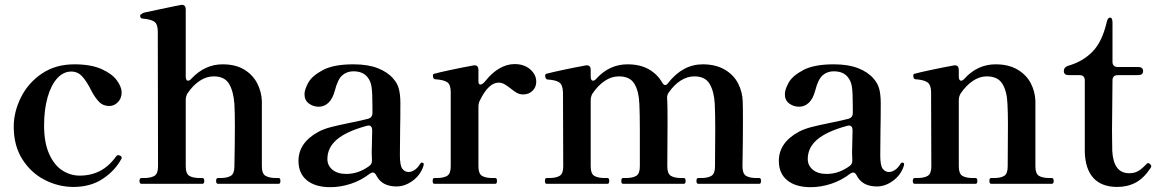

<svg xmlns="http://www.w3.org/2000/svg" viewBox="-20 -763 4800 797"><path d="M37 -237Q37 -298 66.5 -358Q96 -418 153 -457Q210 -496 289 -496Q357 -496 401 -476.5Q445 -457 465 -429.5Q485 -402 485 -379Q485 -355 469.5 -339Q454 -323 434 -323Q409 -323 393 -338.5Q377 -354 361 -383Q341 -424 322 -445Q303 -466 276 -466Q243 -466 217.5 -438Q192 -410 177.5 -359Q163 -308 163 -242Q163 -170 184.5 -123Q206 -76 239.5 -55Q273 -34 311 -34Q406 -34 462 -114Q466 -119 470 -119Q475 -119 478 -117Q485 -114 485 -108Q485 -104 483 -102Q456 -53 405.5 -20Q355 13 285 13Q223 13 166 -16Q109 -45 73 -101.5Q37 -158 37 -237Z M1137 -24Q1144 -24 1144 -12Q1144 0 1137 0H885Q877 0 877 -12Q877 -24 885 -24H895Q923 -24 938 -33Q953 -42 953 -72Q955 -170 955 -242Q955 -294 953 -332Q949 -385 930.5 -415.5Q912 -446 867 -446Q837 -446 809 -427.5Q781 -409 758 -375Q751 -362 751 -349V-72Q751 -42 766 -33Q781 -24 809 -24H820Q828 -24 828 -12Q828 0 820 0H567Q559 0 559 -12Q559 -24 567 -24H578Q606 -24 621 -33Q636 -42 636 -72L635 -632Q635 -663 620.5 -673Q606 -683 571 -686Q567 -686 564.5 -689Q562 -692 562 -695V-701Q571 -709 580 -711Q606 -717 641 -724Q676 -731 708 -738Q715 -739 719.5 -740Q724 -741 728 -742L734 -743Q751 -743 751 -724V-445Q751 -437 753.5 -432.5Q756 -428 760 -428Q768 -428 775 -437Q831 -496 904 -496Q958 -496 994 -474Q1030 -452 1048 -416.5Q1066 -381 1067 -342V-72Q1067 -42 1082.5 -33Q1098 -24 1126 -24Z M1739 -81 1738 -75Q1726 -37 1693.5 -13Q1661 11 1626 11Q1565 11 1542 -35Q1536 -47 1527 -47Q1523 -47 1515 -42Q1479 -14 1436 0Q1393 14 1351 14Q1289 14 1254 -14.5Q1219 -43 1219 -95Q1219 -171 1302 -216Q1325 -228 1354 -235.5Q1383 -243 1432 -253Q1482 -263 1508 -270Q1526 -275 1526 -294V-320Q1526 -377 1522.5 -401.5Q1519 -426 1506 -442Q1487 -467 1447 -467Q1420 -467 1401 -450.5Q1382 -434 1370 -387Q1361 -353 1343.5 -336.5Q1326 -320 1303 -320Q1280 -320 1262 -333.5Q1244 -347 1244 -372Q1244 -391 1259.5 -419.5Q1275 -448 1320 -472Q1365 -496 1447 -496Q1507 -496 1548 -480Q1589 -464 1612 -437Q1630 -417 1636 -393Q1642 -369 1642 -334Q1642 -266 1641 -230L1640 -118Q1640 -75 1650.5 -62Q1661 -49 1676 -49Q1688 -49 1701 -57.5Q1714 -66 1724 -83Q1727 -88 1731 -88Q1739 -88 1739 -81ZM1513 -74Q1524 -82 1524 -96L1523 -130L1525 -222Q1525 -242 1509 -242L1500 -240Q1417 -217 1378 -183.5Q1339 -150 1339 -103Q1339 -76 1360 -58.5Q1381 -41 1418 -41Q1468 -41 1513 -74Z M2206 -424Q2206 -401 2190.5 -386Q2175 -371 2152 -371Q2137 -371 2125.5 -377.5Q2114 -384 2098 -397Q2084 -408 2073 -414Q2062 -420 2050 -420Q2008 -420 1972 -346Q1966 -335 1966 -320V-72Q1966 -42 1981 -33Q1996 -24 2024 -24H2036Q2043 -24 2043 -12Q2043 0 2036 0H1783Q1776 0 1776 -12Q1776 -24 1783 -24H1793Q1821 -24 1836 -33Q1851 -42 1851 -72V-381Q1851 -412 1836 -422Q1821 -432 1786 -434Q1777 -435 1777 -450Q1777 -456 1783 -457Q1805 -463 1852 -473Q1899 -483 1943 -491L1949 -492Q1966 -492 1966 -473V-426Q1966 -412 1974 -412Q1983 -412 1996 -428Q2022 -461 2053 -479Q2084 -497 2116 -497Q2156 -497 2181 -475Q2206 -453 2206 -424Z M3132 -24Q3139 -24 3139 -12Q3139 0 3132 0H2878Q2871 0 2871 -12Q2871 -24 2878 -24H2890Q2918 -24 2933 -33Q2948 -42 2948 -72L2949 -228Q2949 -290 2947 -332Q2944 -384 2925.5 -415Q2907 -446 2862 -446Q2833 -446 2805.5 -428.5Q2778 -411 2756 -379Q2749 -370 2749 -355Q2750 -350 2750 -342Q2751 -320 2751 -255L2750 -72Q2750 -42 2765 -33Q2780 -24 2808 -24H2819Q2826 -24 2826 -12Q2826 0 2819 0H2566Q2559 0 2559 -12Q2559 -24 2566 -24H2578Q2606 -24 2621 -33Q2636 -42 2636 -72V-226Q2636 -290 2634 -332Q2632 -384 2613.5 -415Q2595 -446 2549 -446Q2518 -446 2490 -427Q2462 -408 2439 -374Q2432 -361 2432 -348V-72Q2432 -42 2447 -33Q2462 -24 2490 -24H2502Q2509 -24 2509 -12Q2509 0 2502 0H2249Q2242 0 2242 -12Q2242 -24 2249 -24H2259Q2288 -24 2303 -33Q2318 -42 2318 -72L2317 -379Q2316 -411 2301.5 -421Q2287 -431 2252 -433Q2247 -434 2245 -439Q2243 -444 2243 -449Q2243 -456 2249 -457Q2271 -463 2318 -473Q2365 -483 2409 -491L2415 -492Q2432 -492 2432 -473V-445Q2432 -437 2434.5 -432.5Q2437 -428 2441 -428Q2449 -428 2456 -437Q2510 -496 2585 -496Q2637 -496 2673 -475.5Q2709 -455 2729 -420Q2735 -410 2741 -410Q2748 -410 2753 -418Q2814 -496 2897 -496Q2951 -496 2988.5 -474Q3026 -452 3044 -416.5Q3062 -381 3063 -342Q3064 -320 3064 -255Q3064 -176 3062 -72Q3062 -42 3077 -33Q3092 -24 3120 -24Z M3733 -81 3732 -75Q3720 -37 3687.5 -13Q3655 11 3620 11Q3559 11 3536 -35Q3530 -47 3521 -47Q3517 -47 3509 -42Q3473 -14 3430 0Q3387 14 3345 14Q3283 14 3248 -14.5Q3213 -43 3213 -95Q3213 -171 3296 -216Q3319 -228 3348 -235.5Q3377 -243 3426 -253Q3476 -263 3502 -270Q3520 -275 3520 -294V-320Q3520 -377 3516.5 -401.5Q3513 -426 3500 -442Q3481 -467 3441 -467Q3414 -467 3395 -450.5Q3376 -434 3364 -387Q3355 -353 3337.5 -336.5Q3320 -320 3297 -320Q3274 -320 3256 -333.5Q3238 -347 3238 -372Q3238 -391 3253.5 -419.5Q3269 -448 3314 -472Q3359 -496 3441 -496Q3501 -496 3542 -480Q3583 -464 3606 -437Q3624 -417 3630 -393Q3636 -369 3636 -334Q3636 -266 3635 -230L3634 -118Q3634 -75 3644.5 -62Q3655 -49 3670 -49Q3682 -49 3695 -57.5Q3708 -66 3718 -83Q3721 -88 3725 -88Q3733 -88 3733 -81ZM3507 -74Q3518 -82 3518 -96L3517 -130L3519 -222Q3519 -242 3503 -242L3494 -240Q3411 -217 3372 -183.5Q3333 -150 3333 -103Q3333 -76 3354 -58.5Q3375 -41 3412 -41Q3462 -41 3507 -74Z M4346 -24Q4354 -24 4354 -12Q4354 0 4346 0H4094Q4087 0 4087 -12Q4087 -24 4094 -24H4106Q4134 -24 4148.5 -33Q4163 -42 4163 -72L4164 -248Q4164 -296 4162 -332Q4160 -384 4141 -415Q4122 -446 4076 -446Q4046 -446 4018 -427Q3990 -408 3967 -374Q3960 -361 3960 -348V-72Q3960 -42 3975 -33Q3990 -24 4018 -24H4030Q4037 -24 4037 -12Q4037 0 4030 0H3777Q3769 0 3769 -12Q3769 -24 3777 -24H3787Q3816 -24 3831 -33Q3846 -42 3846 -72L3845 -380Q3845 -411 3829.5 -421.5Q3814 -432 3780 -434Q3771 -435 3771 -450Q3771 -456 3777 -457Q3799 -463 3846 -473Q3893 -483 3937 -491L3943 -492Q3960 -492 3960 -473V-445Q3960 -437 3962.5 -432.5Q3965 -428 3969 -428Q3977 -428 3984 -437Q4038 -496 4113 -496Q4167 -496 4204 -474Q4241 -452 4259 -417Q4277 -382 4278 -343V-72Q4278 -42 4293 -33Q4308 -24 4336 -24Z M4483 -132V-430Q4483 -440 4477.5 -445.5Q4472 -451 4462 -451H4417Q4396 -451 4396 -468Q4396 -484 4414 -490Q4474 -507 4514.5 -548Q4555 -589 4574 -671Q4578 -690 4588 -690Q4593 -690 4595.5 -684.5Q4598 -679 4598 -669V-506Q4598 -496 4603.5 -490.5Q4609 -485 4619 -485H4704Q4725 -485 4725 -468Q4725 -451 4704 -451H4619Q4609 -451 4603.5 -445.5Q4598 -440 4598 -430L4596 -220L4597 -137Q4602 -44 4667 -44Q4688 -44 4703 -52Q4718 -60 4737 -80Q4742 -86 4746 -86Q4750 -86 4754.5 -81.5Q4759 -77 4759 -73Q4759 -71 4757 -67Q4729 -24 4695 -5.5Q4661 13 4618 13Q4553 13 4519 -24Q4485 -61 4483 -132Z"/></svg>

Font: Shippori Mincho B1
Style: Bold
Weight: 700
Designer: FONTDASU
Foundry: FONTDASU / Google Inc. / but / Adobe
Version: Version 3.110; ttfautohint (v1.8.3)